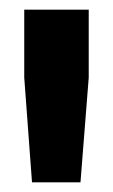

<svg xmlns="http://www.w3.org/2000/svg" viewBox="-20 -720 233 396"><path d="M163 -700V-560L146 -344H46L30 -560V-700Z"/></svg>

Font: Fivo Sans
Style: Regular
Weight: 700
Designer: Alexander Slobzheninov
Foundry: Alexander Slobzheninov
Version: 1.0